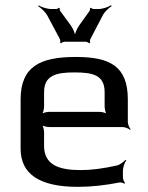

<svg xmlns="http://www.w3.org/2000/svg" viewBox="-20 -715 575 745"><path d="M274 -494C137 -494 60 -458 60 -329V-138C60 -39 134 10 282 10C334 10 388 4 444 -7C450 -8 459 -5 462 -2L465 -5C462 -8 457 -20 457 -26V-53C457 -66 464 -85 470 -93L467 -95C461 -88 446 -76 434 -73C381 -61 334 -55 294 -55C212 -55 151 -73 151 -149V-202C151 -211 147 -228 142 -233L140 -231C145 -226 162 -222 171 -222H456C465 -222 480 -216 485 -211L487 -213C482 -218 476 -233 476 -242V-329C476 -458 407 -494 274 -494ZM269 -434C342 -434 386 -423 386 -357V-301C386 -292 390 -275 395 -270L397 -272C392 -277 375 -281 366 -281H171C162 -281 145 -277 140 -272L142 -270C147 -275 151 -292 151 -301V-357C151 -423 198 -434 269 -434ZM230 -553H313C317 -553 325 -549 327 -547L330 -549C328 -551 329 -560 331 -564L378 -654C385 -669 403 -685 413 -691L411 -695C401 -688 379 -680 362 -680H343C340 -680 334 -683 333 -685L329 -683C330 -681 329 -674 327 -672L287 -616C278 -603 269 -582 269 -570H273C273 -582 264 -603 255 -616L214 -672C212 -674 211 -681 212 -683L208 -685C207 -683 201 -680 198 -680H179C162 -680 140 -688 130 -694L128 -691C138 -685 156 -669 164 -654L212 -564C214 -560 215 -551 213 -549L217 -547C218 -549 226 -553 230 -553Z"/></svg>

Font: Gamestation Storm
Style: Regular
Weight: 400
Designer: Jonas Hecksher
Foundry: Jonas Hecksher, Playtypeª, e-types AS
Version: Version 1.003